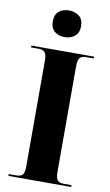

<svg xmlns="http://www.w3.org/2000/svg" viewBox="-101 -986 592 1036"><g transform="rotate(10 194.5 -468.0)"><path d="M23 0V-10H65Q88 -10 98.5 -21Q109 -32 109 -66V-645Q109 -680 98.5 -692Q88 -704 65 -704H23V-714H367V-704H323Q301 -704 290.5 -692Q280 -680 280 -644V-67Q280 -33 290.5 -21.5Q301 -10 323 -10H367V0ZM191 -790Q158 -790 136 -808Q114 -826 114 -863Q114 -901 136 -918.5Q158 -936 191 -936Q223 -936 246 -918.5Q269 -901 269 -863Q269 -826 246 -808Q223 -790 191 -790Z"/></g></svg>

Font: Noto Serif Display SemiCondensed ExtraBold
Style: Regular
Weight: 800
Width: 4
Designer: Monotype Design Team
Foundry: Monotype Imaging Inc.
Version: Version 2.009